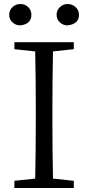

<svg xmlns="http://www.w3.org/2000/svg" viewBox="-20 -940 441 960"><path d="M137 -866Q137 -820 82 -813Q59 -813 42.5 -828Q26 -843 26 -866Q26 -889 42.5 -904.5Q59 -920 82 -920Q105 -920 121 -904.5Q137 -889 137 -866ZM349 -729V-694L245 -683Q242 -541 242 -392V-337Q242 -193 245 -47L349 -36V0H52V-36L156 -47Q159 -190 159 -337V-392Q159 -538 156 -683L52 -694V-729ZM318 -920Q341 -920 358 -904.5Q375 -889 375 -866Q375 -820 318 -813Q296 -813 279.5 -828Q263 -843 263 -866Q263 -889 279.5 -904.5Q296 -920 318 -920Z"/></svg>

Font: Han-Nom Khai
Style: Regular
Weight: 400
Version: Version 1.200;June 22, 2023;FontCreator 14.0.0.2814 64-bit